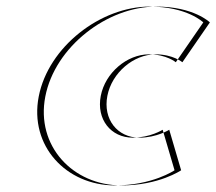

<svg xmlns="http://www.w3.org/2000/svg" viewBox="-20 -548 657 583"><path d="M530 -31C530 -31 463.1 15 349.1 15C201.1 15 88.4 -105 117.6 -255C146.9 -406 305.6 -528 454.6 -528C568.6 -528 617.3 -480 617.3 -480L533.8 -359C533.8 -359 505.4 -383 452.4 -383C385.4 -383 319.6 -327 306 -257C292.2 -186 336.3 -130 403.3 -130C456.3 -130 493.9 -154 493.9 -154ZM510 -31 473.9 -154C473.9 -154 436.3 -130 383.3 -130C316.3 -130 272.2 -186 286 -257C299.6 -327 365.4 -383 432.4 -383C485.4 -383 513.8 -359 513.8 -359L597.3 -480C597.3 -480 548.6 -528 434.6 -528C285.6 -528 126.9 -406 97.6 -255C68.4 -105 181.1 15 329.1 15C443.1 15 510 -31 510 -31Z"/></svg>

Font: Hussar Plate
Style: Obl
Weight: 700
Foundry: Cannot Into Space Fonts
Version: Version 0.798247